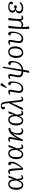

<svg xmlns="http://www.w3.org/2000/svg" viewBox="2856 -3686 1061 6812"><g transform="rotate(-90 3386.0 -280.5)"><path d="M227 14Q171 14 133.5 -18.5Q96 -51 77 -107Q58 -163 58 -232Q58 -294 72 -346Q86 -398 112 -437Q138 -476 176.5 -497.5Q215 -519 262 -519Q296 -519 324.5 -508.5Q353 -498 375.5 -475Q398 -452 412 -415Q426 -378 431 -324H432Q443 -357 452.5 -388Q462 -419 470.5 -449Q479 -479 486 -506L553 -513L560 -509Q543 -458 522.5 -406Q502 -354 481.5 -306Q461 -258 441 -218L445 -183Q452 -128 458.5 -96.5Q465 -65 476 -52.5Q487 -40 506 -40Q519 -40 534.5 -46Q550 -52 567 -63L586 -31Q571 -18 553.5 -8Q536 2 518 8Q500 14 483 14Q453 14 435.5 -3Q418 -20 409 -53.5Q400 -87 397 -137H396Q376 -90 352 -56Q328 -22 298 -4Q268 14 227 14ZM234 -35Q263 -35 288.5 -54.5Q314 -74 338.5 -116Q363 -158 388 -223L386 -261Q383 -332 367.5 -378.5Q352 -425 325 -448.5Q298 -472 262 -472Q228 -472 203 -454.5Q178 -437 161.5 -405.5Q145 -374 137 -330.5Q129 -287 129 -236Q129 -163 142 -119Q155 -75 179 -55Q203 -35 234 -35Z M810 15 767 -5Q765 -36 763 -64.5Q761 -93 759 -124.5Q757 -156 754 -194.5Q751 -233 746 -282Q740 -352 733 -392.5Q726 -433 715.5 -450Q705 -467 687 -467Q674 -467 659.5 -462Q645 -457 627 -446L610 -480Q623 -491 640.5 -499.5Q658 -508 677 -513.5Q696 -519 712 -519Q739 -519 757 -508.5Q775 -498 786 -472.5Q797 -447 803.5 -403Q810 -359 814 -291Q816 -257 817.5 -218.5Q819 -180 821 -137.5Q823 -95 824 -49Q841 -63 863 -91.5Q885 -120 908.5 -156.5Q932 -193 951.5 -233Q971 -273 983 -312Q995 -351 995 -384Q995 -405 985.5 -416.5Q976 -428 954 -435L925 -445Q923 -479 938 -499Q953 -519 981 -519Q1015 -519 1036 -493.5Q1057 -468 1057 -414Q1057 -352 1026.5 -277Q996 -202 940.5 -126Q885 -50 810 15Z M1314 14Q1258 14 1220.5 -18.5Q1183 -51 1164 -107Q1145 -163 1145 -232Q1145 -294 1159 -346Q1173 -398 1199 -437Q1225 -476 1263.5 -497.5Q1302 -519 1349 -519Q1383 -519 1411.5 -508.5Q1440 -498 1462.5 -475Q1485 -452 1499 -415Q1513 -378 1518 -324H1519Q1530 -357 1539.5 -388Q1549 -419 1557.5 -449Q1566 -479 1573 -506L1640 -513L1647 -509Q1630 -458 1609.5 -406Q1589 -354 1568.5 -306Q1548 -258 1528 -218L1532 -183Q1539 -128 1545.5 -96.5Q1552 -65 1563 -52.5Q1574 -40 1593 -40Q1606 -40 1621.5 -46Q1637 -52 1654 -63L1673 -31Q1658 -18 1640.5 -8Q1623 2 1605 8Q1587 14 1570 14Q1540 14 1522.5 -3Q1505 -20 1496 -53.5Q1487 -87 1484 -137H1483Q1463 -90 1439 -56Q1415 -22 1385 -4Q1355 14 1314 14ZM1321 -35Q1350 -35 1375.5 -54.5Q1401 -74 1425.5 -116Q1450 -158 1475 -223L1473 -261Q1470 -332 1454.5 -378.5Q1439 -425 1412 -448.5Q1385 -472 1349 -472Q1315 -472 1290 -454.5Q1265 -437 1248.5 -405.5Q1232 -374 1224 -330.5Q1216 -287 1216 -236Q1216 -163 1229 -119Q1242 -75 1266 -55Q1290 -35 1321 -35Z M2138 14Q2100 14 2070 -2.5Q2040 -19 2023 -54Q2006 -89 2006 -143Q2006 -177 2012 -213Q2018 -249 2031.5 -287Q2045 -325 2067 -363Q2030 -329 1997.5 -287.5Q1965 -246 1936.5 -199Q1908 -152 1884 -101.5Q1860 -51 1841 0H1783Q1794 -61 1806 -120Q1818 -179 1827.5 -231Q1837 -283 1845 -325Q1853 -367 1857.5 -395Q1862 -423 1862 -434Q1862 -450 1854.5 -457.5Q1847 -465 1836 -465Q1822 -465 1804.5 -460Q1787 -455 1771 -448L1756 -488Q1779 -501 1808 -510Q1837 -519 1862 -519Q1894 -519 1912 -501.5Q1930 -484 1930 -450Q1930 -436 1924 -401Q1918 -366 1906.5 -312.5Q1895 -259 1879 -190L1881 -189Q1922 -271 1963.5 -331.5Q2005 -392 2048.5 -432Q2092 -472 2139.5 -492Q2187 -512 2240 -514L2259 -454L2254 -444Q2229 -443 2206.5 -438Q2184 -433 2163 -424Q2142 -415 2121 -401Q2103 -373 2090.5 -338.5Q2078 -304 2071 -267Q2064 -230 2064 -190Q2064 -146 2074 -111Q2084 -76 2105 -56Q2126 -36 2157 -36Q2179 -36 2196 -45Q2213 -54 2224 -63L2245 -31Q2228 -18 2210 -8Q2192 2 2174 8Q2156 14 2138 14Z M2510 14Q2454 14 2416.5 -18.5Q2379 -51 2360 -107Q2341 -163 2341 -232Q2341 -294 2355 -346Q2369 -398 2395 -437Q2421 -476 2459.5 -497.5Q2498 -519 2545 -519Q2579 -519 2607.5 -508.5Q2636 -498 2658.5 -475Q2681 -452 2695 -415Q2709 -378 2714 -324H2715Q2726 -357 2735.5 -388Q2745 -419 2753.5 -449Q2762 -479 2769 -506L2836 -513L2843 -509Q2826 -458 2805.5 -406Q2785 -354 2764.5 -306Q2744 -258 2724 -218L2728 -183Q2735 -128 2741.5 -96.5Q2748 -65 2759 -52.5Q2770 -40 2789 -40Q2802 -40 2817.5 -46Q2833 -52 2850 -63L2869 -31Q2854 -18 2836.5 -8Q2819 2 2801 8Q2783 14 2766 14Q2736 14 2718.5 -3Q2701 -20 2692 -53.5Q2683 -87 2680 -137H2679Q2659 -90 2635 -56Q2611 -22 2581 -4Q2551 14 2510 14ZM2517 -35Q2546 -35 2571.5 -54.5Q2597 -74 2621.5 -116Q2646 -158 2671 -223L2669 -261Q2666 -332 2650.5 -378.5Q2635 -425 2608 -448.5Q2581 -472 2545 -472Q2511 -472 2486 -454.5Q2461 -437 2444.5 -405.5Q2428 -374 2420 -330.5Q2412 -287 2412 -236Q2412 -163 2425 -119Q2438 -75 2462 -55Q2486 -35 2517 -35Z M3266 14Q3240 14 3222 4Q3204 -6 3193.5 -31Q3183 -56 3178 -101L3144 -408L3141 -403L2960 0H2892L2884 -5L3134 -496L3119 -623Q3114 -667 3104.5 -694Q3095 -721 3079.5 -733.5Q3064 -746 3039 -746Q3016 -746 3005 -735.5Q2994 -725 2994 -706Q2994 -696 2996.5 -688Q2999 -680 3003 -668L3009 -657Q3001 -648 2989.5 -641.5Q2978 -635 2961 -635Q2939 -635 2924.5 -650Q2910 -665 2910 -689Q2910 -714 2923.5 -735Q2937 -756 2966 -769Q2995 -782 3040 -782Q3072 -782 3096.5 -773Q3121 -764 3138 -744.5Q3155 -725 3165.5 -693.5Q3176 -662 3181 -617L3238 -124Q3242 -90 3248 -71Q3254 -52 3263 -44.5Q3272 -37 3285 -37Q3301 -37 3314.5 -43Q3328 -49 3347 -63L3368 -31Q3344 -10 3319 2Q3294 14 3266 14Z M3649 14Q3604 14 3569.5 -1.5Q3535 -17 3515.5 -48.5Q3496 -80 3496 -127Q3496 -147 3500.5 -182Q3505 -217 3511.5 -258Q3518 -299 3525 -337Q3532 -375 3536.5 -403Q3541 -431 3541 -438Q3541 -453 3532.5 -460Q3524 -467 3510 -467Q3500 -467 3485.5 -461.5Q3471 -456 3450 -441L3429 -473Q3444 -486 3462.5 -496.5Q3481 -507 3501 -513Q3521 -519 3538 -519Q3563 -519 3578.5 -511Q3594 -503 3601.5 -488Q3609 -473 3609 -453Q3609 -436 3604.5 -406Q3600 -376 3593.5 -339.5Q3587 -303 3580 -265Q3573 -227 3568.5 -193Q3564 -159 3564 -135Q3564 -89 3590 -66.5Q3616 -44 3661 -43Q3692 -43 3721.5 -57Q3751 -71 3775 -97.5Q3799 -124 3817 -162Q3835 -200 3845 -248.5Q3855 -297 3855 -354Q3855 -381 3850.5 -395.5Q3846 -410 3834 -418Q3822 -426 3798 -434L3765 -445Q3762 -475 3776.5 -497Q3791 -519 3821 -519Q3847 -519 3865 -505.5Q3883 -492 3892 -464.5Q3901 -437 3901 -396Q3901 -321 3889.5 -257.5Q3878 -194 3855 -143.5Q3832 -93 3801 -58Q3770 -23 3731.5 -4.5Q3693 14 3649 14ZM3693 -574 3667 -587 3742 -748Q3753 -771 3762 -781Q3771 -791 3789 -791Q3809 -791 3821 -780Q3833 -769 3842 -747V-734Z M4219 230 4209 225 4248 14Q4200 12 4162.5 1Q4125 -10 4100.5 -30.5Q4076 -51 4063.5 -79Q4051 -107 4051 -142Q4051 -161 4055.5 -192.5Q4060 -224 4067 -261.5Q4074 -299 4080.5 -335Q4087 -371 4091.5 -399.5Q4096 -428 4096 -440Q4096 -452 4088.5 -459.5Q4081 -467 4067 -467Q4052 -467 4036.5 -459.5Q4021 -452 4006 -441L3985 -473Q4000 -486 4017.5 -496.5Q4035 -507 4054.5 -513Q4074 -519 4093 -519Q4130 -519 4147 -501.5Q4164 -484 4164 -452Q4164 -434 4159.5 -405Q4155 -376 4148.5 -340.5Q4142 -305 4135 -270Q4128 -235 4123.5 -205.5Q4119 -176 4119 -158Q4119 -123 4132 -98.5Q4145 -74 4176 -60Q4207 -46 4259 -43L4383 -711H4428L4322 -43Q4386 -48 4434 -74.5Q4482 -101 4514.5 -144.5Q4547 -188 4563.5 -244.5Q4580 -301 4580 -366Q4580 -387 4573.5 -399Q4567 -411 4553.5 -419Q4540 -427 4517 -434L4485 -445Q4483 -478 4496.5 -498.5Q4510 -519 4541 -519Q4565 -519 4584.5 -506Q4604 -493 4615.5 -465.5Q4627 -438 4627 -392Q4627 -310 4607.5 -239.5Q4588 -169 4549 -114Q4510 -59 4451.5 -26Q4393 7 4314 13L4281 218Z M4918 14Q4861 14 4820 -16Q4779 -46 4757 -101Q4735 -156 4735 -231Q4735 -316 4760 -381Q4785 -446 4835.5 -482.5Q4886 -519 4961 -519Q5016 -519 5057.5 -490.5Q5099 -462 5122.5 -408Q5146 -354 5146 -277Q5146 -214 5131.5 -161Q5117 -108 5088.5 -69Q5060 -30 5017 -8Q4974 14 4918 14ZM4926 -34Q4978 -34 5011 -66Q5044 -98 5059 -154Q5074 -210 5074 -283Q5074 -342 5061 -384.5Q5048 -427 5020.5 -449.5Q4993 -472 4951 -472Q4913 -472 4885.5 -454Q4858 -436 4840.5 -403Q4823 -370 4815 -325Q4807 -280 4807 -225Q4807 -165 4820.5 -122Q4834 -79 4861 -56.5Q4888 -34 4926 -34Z M5417 14Q5372 14 5337.5 -1.5Q5303 -17 5283.5 -48.5Q5264 -80 5264 -127Q5264 -147 5268.5 -182Q5273 -217 5279.5 -258Q5286 -299 5293 -337Q5300 -375 5304.5 -403Q5309 -431 5309 -438Q5309 -453 5300.5 -460Q5292 -467 5278 -467Q5268 -467 5253.5 -461.5Q5239 -456 5218 -441L5197 -473Q5212 -486 5230.5 -496.5Q5249 -507 5269 -513Q5289 -519 5306 -519Q5331 -519 5346.5 -511Q5362 -503 5369.5 -488Q5377 -473 5377 -453Q5377 -436 5372.5 -406Q5368 -376 5361.5 -339.5Q5355 -303 5348 -265Q5341 -227 5336.5 -193Q5332 -159 5332 -135Q5332 -89 5358 -66.5Q5384 -44 5429 -43Q5460 -43 5489.5 -57Q5519 -71 5543 -97.5Q5567 -124 5585 -162Q5603 -200 5613 -248.5Q5623 -297 5623 -354Q5623 -381 5618.5 -395.5Q5614 -410 5602 -418Q5590 -426 5566 -434L5533 -445Q5530 -475 5544.5 -497Q5559 -519 5589 -519Q5615 -519 5633 -505.5Q5651 -492 5660 -464.5Q5669 -437 5669 -396Q5669 -321 5657.5 -257.5Q5646 -194 5623 -143.5Q5600 -93 5569 -58Q5538 -23 5499.5 -4.5Q5461 14 5417 14Z M5779 230 5769 225Q5767 202 5766 174.5Q5765 147 5765 109.5Q5765 72 5765 20Q5765 -12 5767 -64Q5769 -116 5772.5 -184Q5776 -252 5782 -334Q5788 -416 5796 -508L5866 -516L5878 -511Q5865 -427 5856.5 -357.5Q5848 -288 5843 -233.5Q5838 -179 5835.5 -138Q5833 -97 5833 -70Q5847 -60 5870 -52Q5893 -44 5914 -44Q5956 -44 5985 -63Q6014 -82 6031 -121Q6048 -160 6052 -221L6073 -508L6143 -516L6154 -511Q6149 -478 6143.5 -435.5Q6138 -393 6133 -347.5Q6128 -302 6124 -259.5Q6120 -217 6117.5 -185Q6115 -153 6115 -138Q6115 -108 6119 -86Q6123 -64 6134 -51.5Q6145 -39 6165 -39Q6181 -39 6196 -44Q6211 -49 6228 -58L6242 -17Q6229 -10 6216.5 -4Q6204 2 6191.5 6Q6179 10 6167.5 12Q6156 14 6146 14Q6119 14 6100 2Q6081 -10 6070.5 -32.5Q6060 -55 6058 -85H6057Q6041 -52 6017 -30Q5993 -8 5967 3Q5941 14 5920 14Q5893 14 5869.5 2.5Q5846 -9 5832 -21H5831Q5831 10 5833 44.5Q5835 79 5838.5 111.5Q5842 144 5846.5 171.5Q5851 199 5855 216Z M6513 14Q6453 14 6409 -3.5Q6365 -21 6340.5 -52.5Q6316 -84 6316 -127Q6316 -159 6329 -185Q6342 -211 6367 -229.5Q6392 -248 6427 -258V-260Q6398 -271 6379.5 -286.5Q6361 -302 6352 -323Q6343 -344 6343 -371Q6343 -413 6368.5 -446.5Q6394 -480 6440.5 -499.5Q6487 -519 6548 -519Q6610 -519 6650.5 -503.5Q6691 -488 6712 -463Q6733 -438 6733 -408Q6733 -382 6719 -367Q6705 -352 6682 -352Q6672 -352 6662 -356Q6652 -360 6644 -367.5Q6636 -375 6630 -386Q6646 -405 6652 -415Q6658 -425 6658 -434Q6658 -454 6630 -465Q6602 -476 6552 -476Q6509 -476 6477.5 -463Q6446 -450 6429 -426Q6412 -402 6412 -368Q6412 -338 6427.5 -314Q6443 -290 6478 -278Q6496 -292 6513.5 -301Q6531 -310 6550 -310Q6574 -310 6589 -297.5Q6604 -285 6604 -264Q6604 -244 6590 -229Q6576 -214 6550 -214Q6534 -214 6516 -221Q6498 -228 6477 -245Q6429 -231 6408.5 -201Q6388 -171 6388 -136Q6388 -109 6402.5 -87Q6417 -65 6445.5 -52.5Q6474 -40 6515 -40Q6564 -40 6605.5 -57.5Q6647 -75 6689 -118L6718 -87Q6690 -53 6658 -30.5Q6626 -8 6590 3Q6554 14 6513 14Z"/></g></svg>

Font: Literata Light
Style: Italic
Weight: 300
Italic angle: -2°
Designer: Latin by Veronika Burian and Jose Scaglione. Greek by Irene Vlachou. Cyrillic by Vera Evstafieva
Foundry: TypeTogether
Version: Version 3.103;gftools[0.9.29]